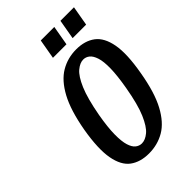

<svg xmlns="http://www.w3.org/2000/svg" viewBox="-261 -992 1104 1104"><g transform="rotate(-45 290.5 -440.0)"><path d="M273 10Q203 10 157.5 -23.5Q112 -57 97.5 -136Q83 -215 106 -350Q130 -485 172.5 -563.5Q215 -642 272.5 -676Q330 -710 400 -710Q470 -710 515.5 -676Q561 -642 575.5 -563.5Q590 -485 566 -350Q543 -215 500.5 -136Q458 -57 400.5 -23.5Q343 10 273 10ZM285 -60Q313 -60 342.5 -84.5Q372 -109 399 -172Q426 -235 446 -350Q461 -436 462 -492.5Q463 -549 452.5 -581Q442 -613 425 -626.5Q408 -640 387 -640Q360 -640 330.5 -615.5Q301 -591 274 -528Q247 -465 226 -350Q211 -264 210.5 -207.5Q210 -151 220 -119Q230 -87 247 -73.5Q264 -60 285 -60ZM431 -770 452 -890H562L541 -770ZM271 -770 292 -890H402L381 -770Z"/></g></svg>

Font: Cuprum
Style: Bold Italic
Weight: 700
Italic angle: -10°
Designer: Jovanny Lemonad
Foundry: Jovanny Lemonad
Version: Version 3.000